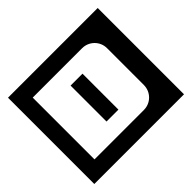

<svg xmlns="http://www.w3.org/2000/svg" viewBox="-190 -987 1356 1356"><g transform="rotate(-45 488.0 -309.0)"><path d="M936 122V-740H40V122ZM782 -125C782 -56 727 0 658 0H164V-617H657C726 -617 782 -562 782 -493ZM532 -129V-488H413V-129Z"/></g></svg>

Font: Takraf VEB
Style: Regular
Weight: 400
Designer: Jan Sonntag
Foundry: Jan Sonntag | S FONTS | www.sonntag.nl
Version: Version 2.001